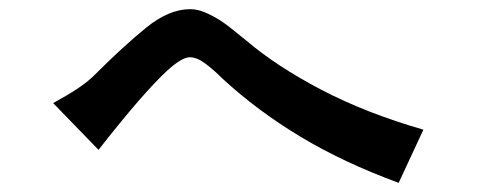

<svg xmlns="http://www.w3.org/2000/svg" viewBox="-20 -499 1040 419"><path d="M850 -100Q730 -144 636 -200.5Q542 -257 466 -327Q447 -346 428.5 -360Q410 -374 394 -374Q377 -374 345 -345Q292 -296 195 -172L96 -274Q127 -291 149 -305.5Q171 -320 186 -335Q250 -399 299.5 -439Q349 -479 395 -479Q410 -479 426 -472.5Q442 -466 458 -456Q474 -446 489 -433.5Q504 -421 518 -410Q584 -354 681.5 -303Q779 -252 904 -216Z"/></svg>

Font: NanumGothicCoding
Style: Bold
Weight: 700
Monospace: yes
Designer: Kwon Bruce; Nicolas Noh; Sung-woo Choi; Go-un Cha; Soo-hyun Park;
Foundry: NHN Corporation
Version: Version 2.000;PS 1;hotconv 1.0.49;makeotf.lib2.0.14853